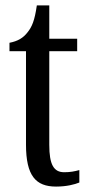

<svg xmlns="http://www.w3.org/2000/svg" viewBox="-20 -679 331 709"><path d="M187 10C226 10 256 2 273 -5V-51C255 -46 239 -43 217 -43C178 -43 162 -72 162 -144V-490H265V-536H162V-659H116C108 -603 98 -580 82 -560C66 -539 46 -527 15 -521V-490H76V-145C76 -30 112 10 187 10Z"/></svg>

Font: Noto Serif Myanmar ExtCond
Style: Regular
Weight: 400
Width: 2
Designer: Ben Mitchell and the Monotype Design Team
Foundry: Monotype Imaging Inc.
Version: Version 2.106